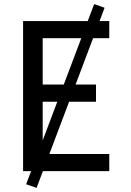

<svg xmlns="http://www.w3.org/2000/svg" viewBox="-20 -838 640 940"><path d="M93 0V-735H515V-651H189V-424H450V-340H189V-84H515V0ZM159 82 108 64 441 -818 492 -800Z"/></svg>

Font: Iosevka Aile Medium
Style: Regular
Weight: 500
Designer: Belleve Invis
Foundry: Belleve Invis
Version: Version 27.3.5; ttfautohint (v1.8.4)